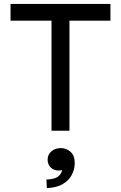

<svg xmlns="http://www.w3.org/2000/svg" viewBox="-20 -670 620 984"><path d="M244 0V-564H34V-650H546V-564H336V0ZM220 294 218 250Q256 249 274.5 237Q293 225 299 201Q291 204 282 204Q255 204 239.5 188Q224 172 224 148Q224 123 243 106Q262 89 292 89Q321 89 342 108.5Q363 128 363 166Q363 197 348 226Q333 255 301.5 273.5Q270 292 220 294Z"/></svg>

Font: Sometype Mono Medium
Style: Regular
Weight: 500
Monospace: yes
Designer: Ryoichi Tsunekawa
Foundry: Dharma Type
Version: Version 1.000; ttfautohint (v1.8.3)